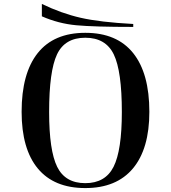

<svg xmlns="http://www.w3.org/2000/svg" viewBox="-20 -937 870 977"><path d="M414 -770Q254 -770 172 -667Q90 -564 90 -368Q90 -179 172.5 -79.5Q255 20 414 20Q573 20 656.5 -80Q740 -180 740 -368Q740 -564 657.5 -667Q575 -770 414 -770ZM600 -367Q600 -172 558 -88.5Q516 -5 414 -5Q312 -5 271 -88Q230 -171 230 -367Q230 -575 270 -660Q310 -745 414 -745Q518 -745 559 -660Q600 -575 600 -367ZM193 -917V-854Q277 -817 368 -808.5Q459 -800 658 -800V-815Q489 -824 390.5 -846.5Q292 -869 193 -917Z"/></svg>

Font: Solide Mirage
Style: Etroit
Weight: 400
Designer: Jérémy Landes
Foundry: Velvetyne Type Foundry
Version: Version 1.1